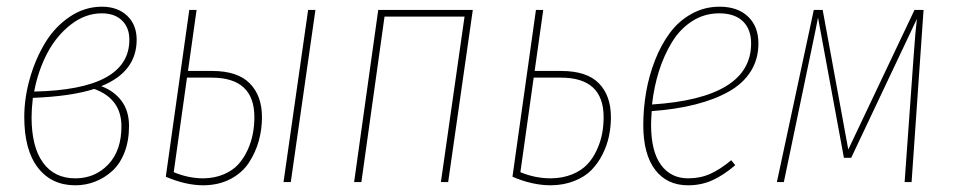

<svg xmlns="http://www.w3.org/2000/svg" viewBox="-20 -549 2874 579"><path d="M287.1 -528.8Q334.5 -528.8 363.3 -501.7Q392.1 -474.6 392.1 -429.2Q392.1 -332 285.2 -289.1Q323.2 -275.4 346.2 -245.1Q369.1 -214.8 369.1 -168.9Q369.1 -125 355.7 -90.1Q342.3 -55.2 319.1 -33.9Q295.9 -12.7 267.3 -1.5Q238.8 9.8 207 9.8Q135.3 9.8 94.2 -43.5Q53.2 -96.7 53.2 -195.8Q53.2 -253.9 70.1 -312.7Q86.9 -371.6 116.2 -419.9Q145.5 -468.3 190.4 -498.5Q235.4 -528.8 287.1 -528.8ZM287.1 -508.8Q237.3 -508.8 193.6 -474.9Q149.9 -440.9 122.3 -388.2Q94.7 -335.4 83 -272.9Q370.1 -278.8 370.1 -429.2Q370.1 -465.8 347.9 -487.3Q325.7 -508.8 287.1 -508.8ZM264.2 -280.8Q194.3 -258.3 79.1 -253.9Q75.2 -219.7 75.2 -195.8Q75.2 -106 109.6 -58.6Q144 -11.2 207 -11.2Q266.6 -11.2 306.4 -53Q346.2 -94.7 346.2 -168Q346.2 -251 264.2 -280.8Z M620.1 -335Q696.3 -335 733.2 -297.6Q770 -260.3 770 -195.8Q770 -158.7 760.3 -123.8Q750.5 -88.9 730.5 -58.3Q710.4 -27.8 675.3 -9.3Q640.1 9.3 593.8 9.8Q539.6 9.8 480 -16.1L550.8 -519H572.8L546.9 -335ZM909.2 -519H931.2L856.9 0H835ZM593.8 -11.2Q627.4 -11.7 654.5 -23.2Q681.6 -34.7 698.5 -53.2Q715.3 -71.8 726.6 -96.4Q737.8 -121.1 742.4 -145.5Q747.1 -169.9 747.1 -195.8Q747.1 -314.9 618.2 -314.9H543.9L503.9 -29.8Q547.9 -11.2 593.8 -11.2Z M1309.6 0 1380.9 -499H1139.6L1069.8 0H1047.9L1120.6 -519H1405.8L1331.5 0Z M1672.4 -335Q1749.5 -335 1785.9 -297.9Q1822.3 -260.7 1822.3 -195.8Q1822.3 -166.5 1816.4 -138.4Q1810.5 -110.4 1796.9 -83.3Q1783.2 -56.2 1763.2 -35.9Q1743.2 -15.6 1711.7 -3.2Q1680.2 9.3 1641.6 9.8Q1585 9.8 1525.4 -16.1L1596.2 -519H1618.2L1592.3 -335ZM1641.6 -11.2Q1677.2 -11.7 1705.3 -23.2Q1733.4 -34.7 1750.7 -53Q1768.1 -71.3 1779.5 -96.2Q1791 -121.1 1795.7 -145.5Q1800.3 -169.9 1800.3 -195.8Q1800.3 -314.9 1671.4 -314.9H1589.4L1549.3 -29.8Q1593.3 -11.2 1641.6 -11.2Z M2267.1 -418Q2267.1 -370.6 2243.9 -333.7Q2220.7 -296.9 2177.5 -272.7Q2134.3 -248.5 2076.4 -233.9Q2018.6 -219.2 1945.3 -213.9Q1943.4 -185.5 1943.4 -172.9Q1943.4 -92.8 1973.1 -52Q2002.9 -11.2 2055.2 -11.2Q2091.8 -11.2 2121.8 -24.7Q2151.9 -38.1 2185.1 -65.9L2197.3 -50.8Q2161.1 -20 2127.7 -5.1Q2094.2 9.8 2055.2 9.8Q1991.2 9.8 1955.6 -37.1Q1919.9 -84 1919.9 -171.9Q1919.9 -221.7 1928.5 -271.2Q1937 -320.8 1955.3 -367.4Q1973.6 -414.1 2000 -449.7Q2026.4 -485.4 2065.2 -507.1Q2104 -528.8 2149.9 -528.8Q2204.6 -528.8 2235.8 -499Q2267.1 -469.2 2267.1 -418ZM2148.9 -508.8Q2104 -508.8 2067.1 -485.1Q2030.3 -461.4 2006.1 -421.4Q1981.9 -381.3 1967 -334Q1952.1 -286.6 1946.3 -233.9Q2245.1 -253.4 2245.1 -418Q2245.1 -460.9 2220.2 -484.9Q2195.3 -508.8 2148.9 -508.8Z M2765.1 -519 2729 0H2708L2735.8 -388.2Q2740.7 -458 2745.1 -492.2L2546.9 -73.2H2524.9L2446.8 -496.1Q2442.4 -471.7 2424.8 -388.2L2343.8 0H2322.8L2434.1 -519H2460.9L2538.1 -98.1L2737.8 -519Z"/></svg>

Font: Fira Sans Compressed Thin
Style: Italic
Weight: 100
Width: 3
Italic angle: -8°
Designer: Carrois Corporate & Edenspiekermann AG
Foundry: Carrois Corporate GbR & Edenspiekermann AG
Version: Version 4.203;PS 004.203;hotconv 1.0.88;makeotf.lib2.5.64775